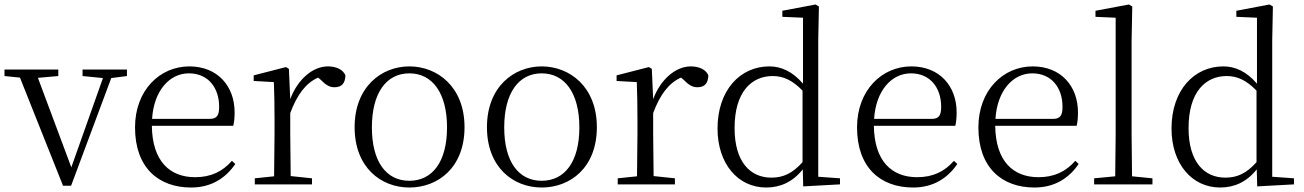

<svg xmlns="http://www.w3.org/2000/svg" viewBox="-28 -822 5815 856"><path d="M340 -483 431 -474 290 -76 141 -475 232 -483V-512H-8V-483L61 -476L253 6H289L468 -474L538 -483V-512H340Z M824 14C912 14 977 -26 1021 -91L1006 -105C964 -57 912 -32 842 -32C730 -32 651 -102 649 -261H1012C1016 -277 1018 -297 1018 -321C1018 -438 942 -526 816 -526C685 -526 574 -420 574 -254C574 -74 679 14 824 14ZM650 -292C658 -418 728 -495 814 -495C900 -495 949 -431 949 -346C949 -309 940 -292 907 -292Z M1266 -318C1297 -401 1336 -452 1390 -476L1400 -468C1423 -445 1439 -433 1463 -433C1497 -433 1511 -452 1512 -486C1502 -511 1472 -526 1434 -526C1366 -526 1299 -468 1266 -380L1260 -515L1247 -523L1103 -486V-461L1193 -456C1195 -406 1196 -354 1196 -285V-227L1194 -36L1108 -27V0H1363V-27L1268 -37L1266 -227Z M1797 14C1924 14 2043 -74 2043 -255C2043 -435 1922 -526 1797 -526C1673 -526 1553 -435 1553 -255C1553 -75 1671 14 1797 14ZM1797 -16C1694 -16 1630 -101 1630 -254C1630 -407 1694 -495 1797 -495C1900 -495 1965 -407 1965 -254C1965 -101 1900 -16 1797 -16Z M2387 14C2514 14 2633 -74 2633 -255C2633 -435 2512 -526 2387 -526C2263 -526 2143 -435 2143 -255C2143 -75 2261 14 2387 14ZM2387 -16C2284 -16 2220 -101 2220 -254C2220 -407 2284 -495 2387 -495C2490 -495 2555 -407 2555 -254C2555 -101 2490 -16 2387 -16Z M2884 -318C2915 -401 2954 -452 3008 -476L3018 -468C3041 -445 3057 -433 3081 -433C3115 -433 3129 -452 3130 -486C3120 -511 3090 -526 3052 -526C2984 -526 2917 -468 2884 -380L2878 -515L2865 -523L2721 -486V-461L2811 -456C2813 -406 2814 -354 2814 -285V-227L2812 -36L2726 -27V0H2981V-27L2886 -37L2884 -227Z M3553 9 3717 0V-27L3620 -34V-643L3623 -793L3608 -802L3460 -774V-747L3552 -743V-449C3505 -504 3454 -526 3402 -526C3272 -526 3171 -420 3171 -249C3171 -93 3261 14 3388 14C3451 14 3507 -11 3551 -67ZM3550 -99C3505 -49 3464 -30 3411 -30C3317 -30 3247 -100 3247 -251C3247 -414 3324 -483 3417 -483C3465 -483 3505 -464 3550 -418Z M4043 14C4131 14 4196 -26 4240 -91L4225 -105C4183 -57 4131 -32 4061 -32C3949 -32 3870 -102 3868 -261H4231C4235 -277 4237 -297 4237 -321C4237 -438 4161 -526 4035 -526C3904 -526 3793 -420 3793 -254C3793 -74 3898 14 4043 14ZM3869 -292C3877 -418 3947 -495 4033 -495C4119 -495 4168 -431 4168 -346C4168 -309 4159 -292 4126 -292Z M4584 14C4672 14 4737 -26 4781 -91L4766 -105C4724 -57 4672 -32 4602 -32C4490 -32 4411 -102 4409 -261H4772C4776 -277 4778 -297 4778 -321C4778 -438 4702 -526 4576 -526C4445 -526 4334 -420 4334 -254C4334 -74 4439 14 4584 14ZM4410 -292C4418 -418 4488 -495 4574 -495C4660 -495 4709 -431 4709 -346C4709 -309 4700 -292 4667 -292Z M4943 0H5110V-27L5019 -36L5017 -227V-639L5020 -793L5005 -802L4856 -774V-747L4946 -743V-227L4944 -36L4850 -27V0Z M5577 9 5741 0V-27L5644 -34V-643L5647 -793L5632 -802L5484 -774V-747L5576 -743V-449C5529 -504 5478 -526 5426 -526C5296 -526 5195 -420 5195 -249C5195 -93 5285 14 5412 14C5475 14 5531 -11 5575 -67ZM5574 -99C5529 -49 5488 -30 5435 -30C5341 -30 5271 -100 5271 -251C5271 -414 5348 -483 5441 -483C5489 -483 5529 -464 5574 -418Z"/></svg>

Font: Noto Serif CJK HK Light
Style: Regular
Weight: 300
Designer: Ryoko NISHIZUKA 西塚涼子 (kana & ideographs); Frank Grießhammer (Latin, Greek & Cyrillic); Wenlong ZHANG 张文龙 (bopomofo); San
Foundry: Adobe
Version: Version 2.001;hotconv 1.1.0;makeotfexe 2.6.0